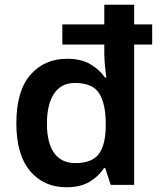

<svg xmlns="http://www.w3.org/2000/svg" viewBox="-20 -873 677 810"><path d="M260 -83Q165 -83 107 -151.5Q49 -220 49 -353Q49 -489 108 -557Q167 -625 263 -625Q323 -625 361.5 -602Q400 -579 423 -546H429Q426 -564 423 -594.5Q420 -625 420 -646V-685H243V-770H420V-853H546V-770H622V-685H546V-93H447L424 -164H419Q397 -130 358.5 -106.5Q320 -83 260 -83ZM298 -185Q368 -185 396.5 -223Q425 -261 426 -337V-352Q426 -435 398.5 -479Q371 -523 296 -523Q238 -523 208 -478Q178 -433 178 -351Q178 -270 208.5 -227.5Q239 -185 298 -185Z"/></svg>

Font: Noto Sans Telugu UI SemiBold
Style: Regular
Weight: 600
Designer: Jelle Bosma - Monotype Design Team
Foundry: Monotype Imaging Inc.
Version: Version 2.005; ttfautohint (v1.8.4.7-5d5b)